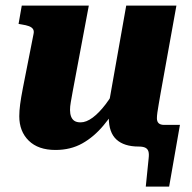

<svg xmlns="http://www.w3.org/2000/svg" viewBox="-20 -532 696 697"><path d="M243.6 -198.4Q239.6 -175.8 236.9 -160.6Q234.2 -145.4 234.2 -132.8Q234.2 -119.2 238.1 -108.9Q242 -98.6 250.2 -93.2Q258.4 -87.8 272.6 -87.8Q293.2 -87.8 316.4 -105Q339.6 -122.2 363.3 -153.3Q387 -184.4 408.8 -227L425 -176.2Q391.6 -119.8 356.2 -77.3Q320.8 -34.8 278.4 -11.2Q236 12.4 181.4 12.4Q118.8 12.4 84.4 -21.3Q50 -55 50 -110Q50 -129.4 53.1 -153.2Q56.2 -177 63.2 -213L101.8 -408.8Q104.2 -420 99.7 -426.6Q95.2 -433.2 85 -437Q74.8 -440.8 58.8 -443.2L47.4 -445.2L59 -511.6H302.4ZM483.4 0Q430.6 0 402.8 -25.4Q375 -50.8 375 -104.6Q375 -109.4 375.4 -114.1Q375.8 -118.8 376.6 -124.1Q377.4 -129.4 378.6 -135.6L368.6 -118.8L438.2 -511.6H620.4L563 -193.4Q559.4 -171.8 556.3 -154.5Q553.2 -137.2 551.4 -124.1Q549.6 -111 549.6 -102.8Q549.6 -90.6 556.1 -84.6Q562.6 -78.6 576 -78.6H633.2L594 145.4H509.2L519.6 43Q521.6 26 518.6 17Q515.6 8 507.1 4Q498.6 0 483.4 0Z"/></svg>

Font: Roboto Serif 20pt
Style: Italic
Weight: 400
Italic angle: -10°
Designer: Greg Gazdowicz
Foundry: Commercial Type
Version: Version 1.008